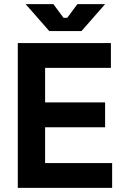

<svg xmlns="http://www.w3.org/2000/svg" viewBox="-20 -908 594 928"><path d="M66 0V-700H516V-580H198V-413H488V-293H198V-120H522V0ZM218 -758 104 -888H238L287 -822H305L354 -888H488L374 -758Z"/></svg>

Font: Space Grotesk Light
Style: Bold
Weight: 700
Version: Version 2.000